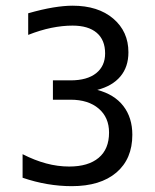

<svg xmlns="http://www.w3.org/2000/svg" viewBox="-20 -636 540 668"><path d="M318.4 -323.2Q377.9 -307.6 409.2 -267.1Q440.4 -226.6 440.4 -167Q440.4 -83 384.8 -35.6Q329.1 11.7 229.5 11.7Q187.5 11.7 144.5 4.4Q101.6 -2.9 58.6 -17.6V-99.6Q100.6 -78.1 140.6 -67.4Q180.7 -56.6 220.7 -56.6Q287.1 -56.6 323.2 -86.9Q359.4 -117.2 359.4 -174.8Q359.4 -227.5 323.2 -258.3Q287.1 -289.1 225.6 -289.1H164.1V-356.4H225.6Q283.2 -356.4 314.5 -381.3Q345.7 -406.2 345.7 -450.2Q345.7 -497.1 316.4 -522Q287.1 -546.9 232.4 -546.9Q197.3 -546.9 158.7 -539.1Q120.1 -531.2 78.1 -514.6V-589.8Q126 -603.5 164.6 -609.9Q203.1 -616.2 232.4 -616.2Q321.3 -616.2 374 -571.3Q426.8 -526.4 426.8 -454.1Q426.8 -403.3 398.9 -370.1Q371.1 -336.9 318.4 -323.2Z"/></svg>

Font: BabelStone Irk Bitig Colour
Style: Regular
Weight: 400
Designer: Andrew West
Foundry: BabelStone
Version: Version 1.03 June 7, 2023